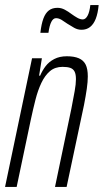

<svg xmlns="http://www.w3.org/2000/svg" viewBox="-22 -741 411 761"><path d="M-2 0 105 -510H144L133 -441H137Q146 -462 159 -479Q172 -496 193 -507Q214 -518 243 -518Q272 -518 290.5 -510Q309 -502 317.5 -485Q326 -468 326 -438Q326 -417 322 -389Q318 -361 311 -325L242 0H196L261 -311Q269 -352 274 -380Q279 -408 279 -427Q279 -447 273.5 -457.5Q268 -468 256.5 -472Q245 -476 226 -476Q196 -476 176 -459Q156 -442 142 -412.5Q128 -383 118.5 -345.5Q109 -308 100 -266L44 0ZM138 -611Q142 -646 150 -667.5Q158 -689 171.5 -699.5Q185 -710 206 -710Q221 -710 235 -702.5Q249 -695 262 -685Q273 -677 284.5 -670.5Q296 -664 306 -664Q317 -664 325 -678.5Q333 -693 336 -721H369Q366 -688 357.5 -666.5Q349 -645 335 -634Q321 -623 301 -623Q286 -623 272.5 -630.5Q259 -638 245 -647Q234 -655 222.5 -662Q211 -669 200 -669Q189 -669 181.5 -654.5Q174 -640 170 -611Z"/></svg>

Font: Saira UltraCondensed Light
Style: Italic
Weight: 300
Width: 1
Italic angle: -12°
Designer: Hector Gatti with collaboration of the Omnibus-Type team
Foundry: Omnibus-Type
Version: Version 1.101